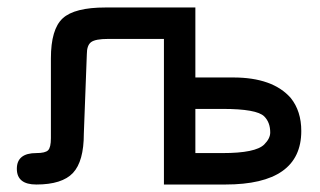

<svg xmlns="http://www.w3.org/2000/svg" viewBox="-20 -487 855 513"><path d="M502 -467V-280H603Q709 -280 757 -225Q785 -190 785 -137Q785 6 582 6H418V-383H269Q235 -383 223.5 -374.5Q212 -366 212 -342L204 -130Q204 -56 175 -25Q146 6 77 6Q25 6 25 -36Q25 -78 77 -78Q101 -78 108.5 -85.5Q116 -93 116 -118V-331Q116 -409 147.5 -438Q179 -467 262 -467ZM575 -196H502V-78H575Q663 -78 686 -101Q702 -117 702 -133Q702 -160 686 -176Q666 -196 575 -196Z"/></svg>

Font: Jura
Style: Bold
Weight: 700
Designer: Daniel Johnson, Alexei Vanyashin
Foundry: Daniel Johnson
Version: Version 5.103